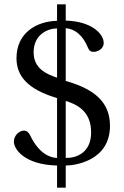

<svg xmlns="http://www.w3.org/2000/svg" viewBox="-20 -763 570 885"><path d="M44 -110C44 -77 90 -4 243 0V102H283V0C322 0 487 -20 487 -183C487 -291 417 -352 283 -390V-633C323 -630 361 -603 385 -544C391 -529 398 -524 412 -524C428 -524 458 -536 458 -565C458 -607 402 -665 283 -668V-743H243V-667C149 -665 56 -612 56 -495C56 -415 104 -352 243 -311V-35C211 -36 160 -54 119 -139C112 -153 104 -161 90 -161C70 -161 44 -140 44 -110ZM135 -522C135 -604 200 -632 243 -632V-405C192 -422 135 -448 135 -522ZM283 -35V-298C349 -277 400 -241 400 -152C400 -59 332 -34 283 -35Z"/></svg>

Font: Lingua Franca
Style: Regular
Weight: 400
Version: Version 1.19